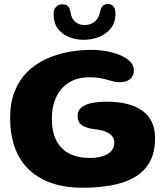

<svg xmlns="http://www.w3.org/2000/svg" viewBox="-20 -868 804 928"><path d="M376.5 39.5Q298 39.5 234 18.5Q170 -2.5 124 -44.5Q78 -86.5 53.5 -150Q29 -213.5 29 -298.5Q29 -372.5 51.2 -427.5Q73.5 -482.5 112.5 -520.8Q151.5 -559 202 -582.5Q252.5 -606 309.5 -616.5Q366.5 -627 423.5 -627Q460.5 -627 496.5 -620.2Q532.5 -613.5 562.2 -600.8Q592 -588 609.5 -569.8Q627 -551.5 627 -529Q627 -500 608.2 -485.2Q589.5 -470.5 560.5 -470.5Q544 -470.5 529.2 -474Q514.5 -477.5 498.2 -482.5Q482 -487.5 460.8 -491Q439.5 -494.5 410 -494.5Q369 -494.5 336 -480.8Q303 -467 279.5 -441Q256 -415 243.2 -378.2Q230.5 -341.5 230.5 -296Q230.5 -232 252 -189.5Q273.5 -147 315 -125.8Q356.5 -104.5 415.5 -104.5Q439.5 -104.5 460.8 -109Q482 -113.5 498.2 -122.5Q514.5 -131.5 523.5 -145.8Q532.5 -160 532.5 -179.5Q532.5 -197 522 -210Q511.5 -223 490.2 -231.8Q469 -240.5 436.5 -243.5Q400 -248 377.5 -262Q355 -276 355 -308Q355 -333.5 373.5 -348.5Q392 -363.5 424 -370Q456 -376.5 496 -376.5Q549 -376.5 592 -366.2Q635 -356 665.8 -334.5Q696.5 -313 713 -279.8Q729.5 -246.5 729.5 -200.5Q729.5 -130 702.8 -83.5Q676 -37 628 -10Q580 17 515.8 28.2Q451.5 39.5 376.5 39.5ZM384.5 -675.5Q346 -675.5 312.8 -689Q279.5 -702.5 259.2 -730Q239 -757.5 239 -800.5Q239 -822 250.8 -834.5Q262.5 -847 281 -847Q302 -847 310 -836.5Q318 -826 321 -808.5Q325.5 -777 344.2 -762Q363 -747 387 -747Q407.5 -747 423.2 -754.2Q439 -761.5 449.8 -776.8Q460.5 -792 465 -815.5Q469 -833 478.2 -840.8Q487.5 -848.5 501 -848.5Q516.5 -848.5 527.2 -838.5Q538 -828.5 538 -800.5Q538 -758.5 515.5 -730.8Q493 -703 458 -689.2Q423 -675.5 384.5 -675.5Z"/></svg>

Font: Gluten SemiBold
Style: Regular
Weight: 600
Designer: Tyler Finck
Foundry: Etcetera Type Company
Version: Version 1.300